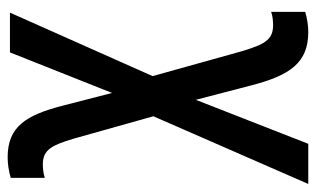

<svg xmlns="http://www.w3.org/2000/svg" viewBox="-182 -404 826 502"><g transform="rotate(-90 231.0 -153.0)"><path d="M1 240H106L221 -54L259 92C285 192 318 240 398 240C416 240 434 237 451 232V143C439 147 427 148 416 148C378 148 366 126 348 66L283 -167L449 -540H345L239 -273L206 -401C181 -499 150 -546 71 -546C52 -546 35 -543 17 -538V-449C30 -453 42 -454 53 -454C92 -454 103 -427 119 -375L178 -165Z"/></g></svg>

Font: Kathrein 67 Medium Condensed
Style: Regular
Weight: 500
Width: 3
Designer: Lazydogs Typefoundry, based on Open Sans by Ascender Corporation
Foundry: Lazydogs Typefoundry
Version: Version 1.003;PS 001.003;hotconv 1.0.88;makeotf.lib2.5.64775